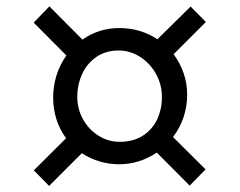

<svg xmlns="http://www.w3.org/2000/svg" viewBox="-20 -686 769 616"><path d="M192 -242.5Q172 -269.5 161.2 -302.8Q150.5 -336 150.5 -373Q150.5 -410 161.5 -444.8Q172.5 -479.5 193 -508L88 -613.5L138.5 -665.5L244.5 -559Q297 -596 363 -596Q396.5 -596 427.8 -586.8Q459 -577.5 485 -560L591.5 -665L640.5 -615.5L537 -512Q557.5 -484.5 569 -451.5Q580.5 -418.5 580.5 -382Q580.5 -344.5 568.8 -309.8Q557 -275 535 -246.5L639.5 -142.5L588.5 -90.5L483 -196.5Q456.5 -178.5 426 -168.8Q395.5 -159 363 -159Q297.5 -159 242.5 -194.5L137.5 -89.5L88.5 -139.5ZM499.5 -375Q499.5 -414.5 480.5 -448.8Q461.5 -483 429.5 -503.5Q397.5 -524 360.5 -524Q319.5 -524 289.5 -503.5Q259.5 -483 243.8 -449Q228 -415 228 -375Q228 -336 246.5 -303Q265 -270 296.2 -250.5Q327.5 -231 364 -231Q407 -231 437.5 -250.2Q468 -269.5 483.8 -302.2Q499.5 -335 499.5 -375Z"/></svg>

Font: Merriweather 12pt
Style: Regular
Weight: 400
Designer: Eben Sorkin
Foundry: Eben Sorkin
Version: Version 2.100